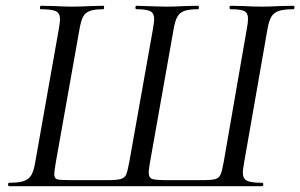

<svg xmlns="http://www.w3.org/2000/svg" viewBox="-20 -645 1040 665"><path d="M12 -12Q45 -12 62.5 -18Q80 -24 88.5 -38.5Q97 -53 102 -83L184 -546Q188 -572 188 -578Q188 -599 174 -606Q160 -613 121 -613Q118 -613 118.5 -619Q119 -625 121 -625L168 -624Q206 -622 228 -622Q256 -622 296 -624L338 -625Q341 -625 340.5 -619Q340 -613 338 -613Q307 -613 291 -607Q275 -601 267.5 -586.5Q260 -572 255 -542L173 -81Q168 -51 168 -42Q168 -27 178 -24Q188 -21 225 -21H350Q384 -21 398 -25Q412 -29 417 -40.5Q422 -52 428 -85L510 -546Q514 -572 514 -578Q514 -599 501 -606Q488 -613 453 -613Q449 -613 449 -619Q449 -625 453 -625Q537 -622 558 -622Q581 -622 621 -624L665 -625Q669 -625 669 -619Q669 -613 665 -613Q634 -613 618 -607Q602 -601 594 -586.5Q586 -572 581 -542L499 -80Q495 -54 495 -50Q495 -29 507.5 -25Q520 -21 560 -21H676Q712 -21 725 -24.5Q738 -28 743.5 -39.5Q749 -51 755 -85L835 -546Q839 -565 839 -580Q839 -600 826.5 -606.5Q814 -613 779 -613Q775 -613 775 -619Q775 -625 779 -625L823 -624Q861 -622 886 -622Q911 -622 951 -624L996 -625Q1000 -625 1000 -619Q1000 -613 996 -613Q963 -613 945.5 -607Q928 -601 919.5 -586.5Q911 -572 906 -542L825 -79Q821 -55 821 -48Q821 -26 835.5 -19Q850 -12 887 -12Q892 -12 892 -6Q892 0 887 0H12Q8 0 8 -6Q8 -12 12 -12Z"/></svg>

Font: Cormorant Garamond Medium
Style: Italic
Weight: 500
Italic angle: -10°
Designer: Christian Thalmann (Catharsis Fonts)
Foundry: Catharsis Fonts
Version: Version 4.000